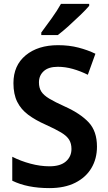

<svg xmlns="http://www.w3.org/2000/svg" viewBox="-20 -956 556 986"><path d="M478 -203Q478 -141 449.5 -93Q421 -45 366.5 -17.5Q312 10 234 10Q120 10 43 -28V-151Q86 -129 136.5 -115.5Q187 -102 234 -102Q290 -102 318.5 -127Q347 -152 347 -191Q347 -219 335 -238.5Q323 -258 294 -275.5Q265 -293 214 -316Q162 -339 125 -366.5Q88 -394 68.5 -433Q49 -472 49 -529Q49 -620 112 -672Q175 -724 278 -724Q335 -724 383 -711.5Q431 -699 470 -680L431 -572Q393 -591 354 -602Q315 -613 277 -613Q229 -613 204.5 -590.5Q180 -568 180 -533Q180 -505 192 -486Q204 -467 233 -449.5Q262 -432 313 -409Q393 -373 435.5 -327.5Q478 -282 478 -203ZM438 -926Q422 -907 393 -879Q364 -851 333 -823Q302 -795 277 -776H192V-789Q216 -821 245 -861.5Q274 -902 293 -936H438Z"/></svg>

Font: Noto Sans Bengali SemiCondensed SemiBold
Style: Regular
Weight: 600
Width: 4
Designer: Joana Ranito - Universal Thirst; Jelle Bosma - Monotype Design Team
Foundry: Universal Thirst ehf.
Version: Version 3.000; ttfautohint (v1.8.4.7-5d5b)